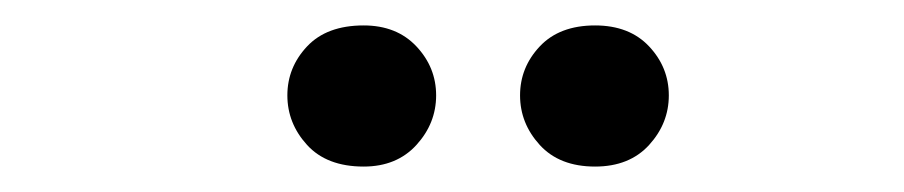

<svg xmlns="http://www.w3.org/2000/svg" viewBox="-20 -699 711 151"><path d="M448 -568Q420 -568 404.5 -585Q389 -602 389 -624Q389 -646 404.5 -662.5Q420 -679 448 -679Q475 -679 490.5 -662.5Q506 -646 506 -624Q506 -602 490.5 -585Q475 -568 448 -568ZM266 -568Q237 -568 221.5 -585Q206 -602 206 -624Q206 -646 221.5 -662.5Q237 -679 266 -679Q292 -679 307.5 -662.5Q323 -646 323 -624Q323 -602 307.5 -585Q292 -568 266 -568Z"/></svg>

Font: Livvic Medium
Style: Italic
Weight: 500
Italic angle: -10°
Designer: Jacques Le Bailly, Baron von Fonthausen
Version: Version 1.001; ttfautohint (v1.8.2)